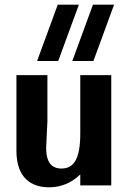

<svg xmlns="http://www.w3.org/2000/svg" viewBox="-20 -790 544 818"><path d="M182 -470H50V-148C50 -31 114 8 189 8C241 8 285 -11 322 -47V0H454V-470H322V-221C322 -112 294 -72 242 -72C201 -72 174 -97 177 -169L182 -273ZM138 -530H228L316 -770H226ZM288 -530H378L466 -770H376Z"/></svg>

Font: Tanklager Original
Style: Regular
Weight: 400
Designer: Ariel Martín Pérez
Foundry: Tunera Type Foundry
Version: Version 1.000;Glyphs 3.3 (3310)